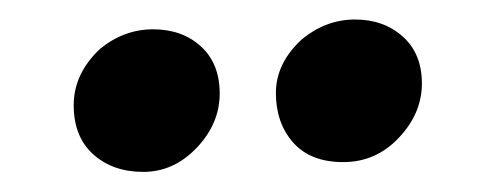

<svg xmlns="http://www.w3.org/2000/svg" viewBox="-20 -770 491 192"><path d="M80.1 -721.2Q104 -740.7 133.1 -740.7Q162.1 -740.7 180.9 -723.6Q199.7 -706.5 199.7 -676.5Q199.7 -646.5 176.8 -622.3Q153.8 -598.1 123.3 -598.1Q92.8 -598.1 73.2 -615.7Q53.7 -633.3 53.7 -664.8Q53.7 -696.3 80.1 -721.2ZM282.2 -731Q306.2 -750.5 335 -750.5Q363.8 -750.5 382.8 -733.4Q401.9 -716.3 401.9 -686.5Q401.9 -656.7 378.9 -632.3Q356 -607.9 323.2 -607.9Q290.5 -607.9 273.2 -627.4Q255.9 -647 255.9 -677Q255.9 -707 282.2 -731Z"/></svg>

Font: Marko One
Style: Regular
Weight: 400
Designer: Zhenya Spizhovyi
Foundry: Cyreal
Version: Version 1.003